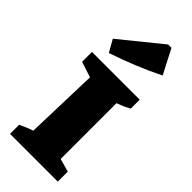

<svg xmlns="http://www.w3.org/2000/svg" viewBox="-262 -854 893 893"><g transform="rotate(45 184.5 -407.0)"><path d="M26 0V-60Q41 -67 56 -73.5Q71 -80 92 -87L103 -449L26 -474V-539H340V-480Q327 -473 315.5 -467.5Q304 -462 275 -451V-84L340 -66V0ZM85 -591 51 -651 252 -814H274L336 -694Q274 -663 212 -638Q150 -613 85 -591Z"/></g></svg>

Font: Piazzolla SC ExtraBold
Style: Regular
Weight: 800
Designer: Juan Pablo del Peral
Foundry: Huerta Tipografica
Version: Version 1.330